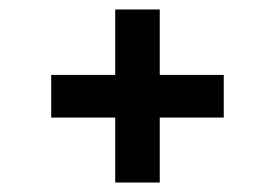

<svg xmlns="http://www.w3.org/2000/svg" viewBox="-20 -437 591 405"><path d="M223 -417H317V-279H452V-189H317V-52H223V-189H88V-279H223Z"/></svg>

Font: Josefin Sans Thin Medium
Style: Regular
Weight: 500
Version: Version 2.000